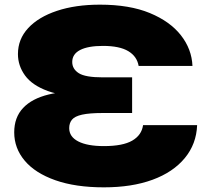

<svg xmlns="http://www.w3.org/2000/svg" viewBox="-20 -787 890 824"><path d="M806 -504H575Q568 -545 530.5 -567.5Q493 -590 422 -590Q358 -590 324 -572.5Q290 -555 290 -521Q290 -491 318 -473Q346 -455 421 -455H547V-302H421Q364 -302 332.5 -295Q301 -288 289 -273.5Q277 -259 277 -237Q277 -200 316 -180Q355 -160 426 -160Q507 -160 547.5 -183.5Q588 -207 594 -250H826Q823 -169 773 -108.5Q723 -48 634.5 -15.5Q546 17 426 17Q304 17 217.5 -13.5Q131 -44 86 -97.5Q41 -151 41 -219Q41 -283 79 -323.5Q117 -364 189 -381.5Q261 -399 360 -394V-373Q252 -372 185 -396.5Q118 -421 87.5 -463Q57 -505 57 -555Q57 -619 101 -666.5Q145 -714 224.5 -740.5Q304 -767 409 -767Q536 -767 623 -731Q710 -695 756.5 -635.5Q803 -576 806 -504Z"/></svg>

Font: Unbounded ExtraBold
Style: Regular
Weight: 800
Designer: Luke Prowse, Jean-Baptiste Morizot, Fátima Lázaro, Florian Runge
Foundry: NaN
Version: Version 1.701;gftools[0.9.28.dev5+ged2979d]